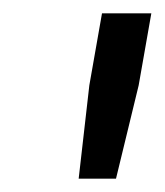

<svg xmlns="http://www.w3.org/2000/svg" viewBox="-20 -720 247 288"><path d="M98 -452H154L188 -592L207 -700H133L114 -592Z"/></svg>

Font: Fixel Display 20240404
Style: Italic
Weight: 400
Italic angle: -10°
Designer: AlfaBravo + MacPaw
Foundry: Kyrylo Tkachov, Marchela Mozhyna, Serhii Makarenko, Maria Weinstein, Zakhar Kryvoshyya
Version: Version 1.211;Glyphs 3.2 (3225)